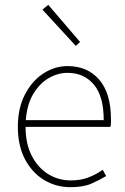

<svg xmlns="http://www.w3.org/2000/svg" viewBox="-20 -764 518 796"><path d="M272 12Q212 12 162.5 -18Q113 -48 83.5 -104Q54 -160 54 -238Q54 -316 83.5 -372.5Q113 -429 160 -459.5Q207 -490 260 -490Q343 -490 391.5 -433.5Q440 -377 440 -270Q440 -263 440 -255Q440 -247 438 -238H86Q86 -169 111 -119.5Q136 -70 178.5 -43Q221 -16 274 -16Q315 -16 347 -28.5Q379 -41 406 -60L420 -34Q393 -18 359.5 -3Q326 12 272 12ZM260 -462Q220 -462 182.5 -440.5Q145 -419 118.5 -375.5Q92 -332 87 -266H410Q410 -365 369 -413.5Q328 -462 260 -462ZM294 -574 156 -724 180 -744 312 -590Z"/></svg>

Font: Assistant ExtraLight
Style: Regular
Weight: 200
Designer: Hebrew By Ben Nathan, Latin by Paul Hunt
Version: Version 3.000